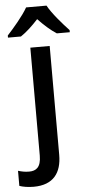

<svg xmlns="http://www.w3.org/2000/svg" viewBox="-118 -801 487 1077"><g transform="rotate(-5 125.5 -263.0)"><path d="M187 -766H72C47 -721 -9 -656 -44 -618V-606H29C62 -628 95 -659 128 -695C162 -659 198 -627 231 -606H304V-618C269 -655 211 -721 187 -766ZM27 240C139 240 185 174 185 74V-539H76V69C76 135 48 153 9 153C-15 153 -33 149 -53 143V228C-34 235 -4 240 27 240Z"/></g></svg>

Font: Noto Sans Thai Medium
Style: Regular
Weight: 500
Designer: Monotype Design Team
Foundry: Monotype Imaging Inc.
Version: Version 1.901